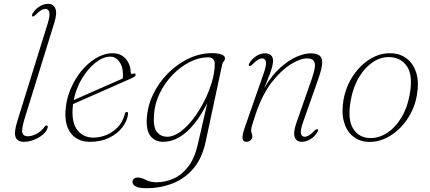

<svg xmlns="http://www.w3.org/2000/svg" viewBox="-20 -737 2255 1008"><path d="M265 -617 109 -113.5Q92 -57.5 97.5 -39.5Q103 -21.5 125.5 -21.5Q147.5 -21.5 171.8 -34.2Q196 -47 213.5 -71Q219 -78.5 224 -78.5Q233 -78.5 230 -66.5Q225.5 -48 205.8 -31Q186 -14 159 -3.2Q132 7.5 104.5 7.5Q72 7.5 62 -16.8Q52 -41 71.5 -103L230 -612Q243.5 -655.5 238.8 -673Q234 -690.5 218 -690.5Q208.5 -690.5 196.5 -683.8Q184.5 -677 168 -660Q156.5 -648.5 150.5 -651Q144.5 -653.5 151 -665.5Q165 -689.5 187.8 -703.2Q210.5 -717 233.5 -717Q260 -717 270.5 -692.5Q281 -668 265 -617Z M652 -136.5Q647.5 -101 621.8 -67.8Q596 -34.5 552.8 -13.5Q509.5 7.5 452 7.5Q390 7.5 355.2 -33.5Q320.5 -74.5 323.5 -148.5Q326 -208.5 348.2 -263.8Q370.5 -319 406 -362.8Q441.5 -406.5 484.5 -432Q527.5 -457.5 571.5 -457.5Q615 -457.5 640.5 -427.5Q666 -397.5 666 -357.5Q666 -346 678.5 -350Q692 -354.5 692 -344Q692 -339.5 687.2 -335.5Q682.5 -331.5 668 -325Q649.5 -317 617.8 -302.8Q586 -288.5 548.2 -272Q510.5 -255.5 473.8 -239.2Q437 -223 407.5 -210Q378 -197 363.5 -190.5Q361.5 -177.5 361 -164.5Q357 -89 388 -51.8Q419 -14.5 470.5 -14.5Q505 -14.5 539 -28.5Q573 -42.5 599 -70.2Q625 -98 635.5 -139Q638 -149.5 645 -149.5Q653.5 -149.5 652 -136.5ZM558.5 -439.5Q522 -439.5 482.5 -408.8Q443 -378 411.2 -326.2Q379.5 -274.5 367 -211.5Q385.5 -220 417.8 -234Q450 -248 487.8 -264.8Q525.5 -281.5 561.5 -297.2Q597.5 -313 624 -324.5Q625.5 -333 625.5 -348.5Q625.5 -387 606.5 -413.2Q587.5 -439.5 558.5 -439.5Z M1059.5 8Q1041 94 995.2 147.8Q949.5 201.5 885.5 226.2Q821.5 251 748.5 251Q709.5 251 692.5 241.8Q675.5 232.5 675.5 218Q675.5 208 683 201.5Q690.5 195 702.5 195Q722 195 745.8 207.5Q769.5 220 800.5 220Q848 220 891.5 200.5Q935 181 968.2 137.8Q1001.5 94.5 1018 23L1068.5 -196.5Q1019.5 -98 960.2 -45.2Q901 7.5 836 7.5Q796 7.5 771.8 -20.5Q747.5 -48.5 750.5 -112Q754 -179.5 783.8 -241.5Q813.5 -303.5 862 -352.2Q910.5 -401 970.2 -429.5Q1030 -458 1093 -458Q1126 -458 1143.5 -450.8Q1161 -443.5 1161 -432Q1161 -421.5 1155 -415.2Q1149 -409 1146.5 -398.5ZM788 -128Q784.5 -66 805.2 -42.5Q826 -19 857 -19Q890.5 -19 925.5 -44.2Q960.5 -69.5 993 -111.5Q1025.5 -153.5 1051.2 -204Q1077 -254.5 1092.2 -306Q1107.5 -357.5 1107.5 -400.5Q1107.5 -436 1072.5 -436Q1024.5 -436 975.8 -411.2Q927 -386.5 885.5 -343.5Q844 -300.5 817.5 -245Q791 -189.5 788 -128Z M1289 -391Q1283 -393.5 1289.5 -405.5Q1303.5 -429.5 1326.2 -443.2Q1349 -457 1372 -457Q1390 -457 1401.8 -447.5Q1413.5 -438 1413.5 -418.5Q1413.5 -407 1410 -391.2Q1406.5 -375.5 1396.5 -348.2Q1386.5 -321 1367 -275Q1407 -342 1451.8 -382Q1496.5 -422 1538.2 -439.5Q1580 -457 1610.5 -457Q1648.5 -457 1661.8 -441.2Q1675 -425.5 1670.5 -395.2Q1666 -365 1650.5 -321L1571.5 -97Q1556 -54 1560 -36.5Q1564 -19 1579.5 -19Q1589.5 -19 1601.2 -25.8Q1613 -32.5 1629.5 -49.5Q1641 -61 1647 -58.5Q1653 -56 1646.5 -44Q1632.5 -20 1609.8 -6.2Q1587 7.5 1564 7.5Q1536.5 7.5 1527.5 -16.8Q1518.5 -41 1536 -91.5L1617.5 -325Q1639 -386 1631.5 -408.2Q1624 -430.5 1592 -430.5Q1557.5 -430.5 1508 -400.5Q1458.5 -370.5 1409.2 -308.2Q1360 -246 1326 -149Q1314 -113.5 1308 -94.8Q1302 -76 1300.2 -67.2Q1298.5 -58.5 1298.5 -53Q1298.5 -42 1301.5 -36.2Q1304.5 -30.5 1304.5 -21Q1304.5 -8 1295 -0.2Q1285.5 7.5 1272.5 7.5Q1256.5 7.5 1253.5 -9.2Q1250.5 -26 1266 -70L1364.5 -352.5Q1379.5 -395.5 1376 -413Q1372.5 -430.5 1356.5 -430.5Q1347 -430.5 1335 -423.8Q1323 -417 1306.5 -400Q1295 -388.5 1289 -391Z M2039 -457Q2084 -454.5 2117.5 -428Q2151 -401.5 2165.8 -353.2Q2180.5 -305 2168.5 -236Q2155.5 -165 2116.2 -108.5Q2077 -52 2022 -20.2Q1967 11.5 1907 7.5Q1864.5 4.5 1832.2 -21.8Q1800 -48 1786 -96.5Q1772 -145 1783.5 -213.5Q1796.5 -284.5 1834.8 -341Q1873 -397.5 1926.5 -429.2Q1980 -461 2039 -457ZM1916.5 -12.5Q1965 -9.5 2009.5 -37.5Q2054 -65.5 2086.2 -118Q2118.5 -170.5 2131 -241Q2148.5 -339.5 2118 -386.5Q2087.5 -433.5 2029.5 -437Q1982.5 -440 1939.5 -412Q1896.5 -384 1865 -331.8Q1833.5 -279.5 1821 -208.5Q1804 -110.5 1833 -63.2Q1862 -16 1916.5 -12.5Z"/></svg>

Font: Fraunces 9pt Thin
Style: Italic
Weight: 100
Italic angle: -16°
Version: Version 1.000;[b76b70a41]